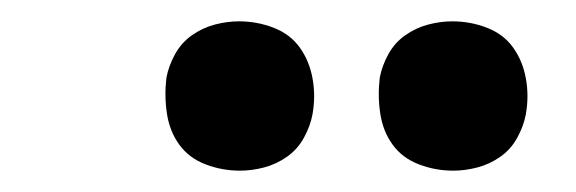

<svg xmlns="http://www.w3.org/2000/svg" viewBox="-20 -760 540 180"><path d="M405 -600Q388 -600 372.5 -606Q357 -612 348 -624.5Q339 -637 336.5 -653.5Q334 -670 336 -687Q338 -698 344 -709Q350 -720 360 -727Q370 -734 381.5 -737Q393 -740 404 -740Q421 -740 436.5 -734Q452 -728 461 -715.5Q470 -703 473 -686.5Q476 -670 473 -653Q471 -642 465 -631Q459 -620 449 -613Q439 -606 427.5 -603Q416 -600 405 -600ZM205 -600Q188 -600 172.5 -606Q157 -612 148 -624.5Q139 -637 136.5 -653.5Q134 -670 136 -687Q138 -698 144 -709Q150 -720 160 -727Q170 -734 181.5 -737Q193 -740 204 -740Q221 -740 236.5 -734Q252 -728 261 -715.5Q270 -703 273 -686.5Q276 -670 273 -653Q271 -642 265 -631Q259 -620 249 -613Q239 -606 227.5 -603Q216 -600 205 -600Z"/></svg>

Font: Iosevka SS18 Extrabold
Style: Italic
Weight: 800
Italic angle: -9°
Monospace: yes
Designer: Belleve Invis
Foundry: Belleve Invis
Version: Version 25.1.1; ttfautohint (v1.8.4)